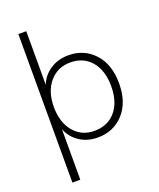

<svg xmlns="http://www.w3.org/2000/svg" viewBox="-168 -831 943 1142"><g transform="rotate(-20 303.5 -260.0)"><path d="M324 -510Q424 -510 488 -440Q552 -370 552 -250Q552 -130 488 -60Q424 10 324 10Q260 10 211 -21.5Q162 -53 139 -109V210H89V-730H139V-391Q161 -446 210.5 -478Q260 -510 324 -510ZM318 -34Q403 -34 452.5 -92Q502 -150 502 -250Q502 -350 453 -408Q404 -466 320 -466Q240 -466 189.5 -407Q139 -348 139 -250Q139 -152 188.5 -93Q238 -34 318 -34Z"/></g></svg>

Font: Elaine Sans Light
Style: Regular
Weight: 300
Designer: Wei Huang
Foundry: Wei Huang
Version: Version 2.001;December 24, 2019;FontCreator 12.0.0.2547 64-b